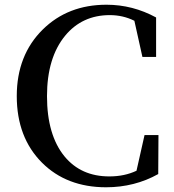

<svg xmlns="http://www.w3.org/2000/svg" viewBox="-20 -775 737 813"><path d="M429 18C510 18 584 -1 650 -38L651 -203H592L558 -52C524 -36 486 -28 443 -28C363 -28 300 -56 253 -113C204 -173 179 -258 179 -368C179 -477 205 -562 256 -624C304 -682 367 -711 445 -711C482 -711 517 -703 549 -687L583 -534H641V-701C575 -737 505 -755 431 -755C322 -755 232 -720 161 -650C88 -578 51 -484 51 -368C51 -251 87 -157 158 -86C227 -17 318 18 429 18Z"/></svg>

Font: AllPunType SemiBold
Style: Regular
Weight: 600
Version: 1.0